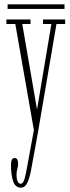

<svg xmlns="http://www.w3.org/2000/svg" viewBox="-20 -613 322 884"><path d="M75.5 251Q50.5 251 40.5 221.5Q30.5 192 30.5 146.5Q30.5 114.5 46.5 114.5Q56.5 114.5 60 122.2Q63.5 130 63.5 141Q63.5 153.5 59.8 165Q56 176.5 56 191.5Q56 209 60.8 221Q65.5 233 75.5 233Q87 233 93.2 209.5Q99.5 186 104 160L136 -14L50.5 -502.5H9.5V-523.5H120.5V-502.5H82.5L150.5 -108.5L216.5 -502.5H178V-523.5H280V-502.5H240L153.5 3.5L124 165Q117.5 202 106.8 226.5Q96 251 75.5 251ZM15 -572V-593H277V-572Z"/></svg>

Font: Imbue 50pt Thin
Style: Regular
Weight: 100
Designer: Tyler Finck
Foundry: Etcetera Type Company
Version: Version 1.102; ttfautohint (v1.8.3)